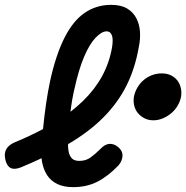

<svg xmlns="http://www.w3.org/2000/svg" viewBox="-77 -760 766 790"><path d="M411 -80Q368 -35 324 -12.5Q280 10 224 10Q185 10 158.5 -3Q132 -16 117 -39Q102 -62 96 -94Q95 -101 94 -109Q54 -90 8 -71Q-18 -61 -33.5 -69Q-49 -77 -55 -103Q-61 -129 -51 -146.5Q-41 -164 -15 -175Q48 -201 100 -229Q111 -341 129 -426Q153 -535 188.5 -605Q224 -675 272 -707.5Q320 -740 380 -740Q421 -740 446 -725Q471 -710 484 -685Q497 -660 499 -629Q501 -598 494 -566Q479 -479 443.5 -408Q408 -337 349 -277.5Q290 -218 205 -168L203 -166V-156Q204 -137 209 -124Q214 -111 223.5 -104.5Q233 -98 250 -98Q276 -98 295.5 -112Q315 -126 336 -147Q355 -167 373.5 -168Q392 -169 409 -155Q428 -139 427 -118.5Q426 -98 411 -80ZM213 -300Q241 -322 265 -345Q314 -393 343.5 -447.5Q373 -502 384 -565Q386 -577 386.5 -589.5Q387 -602 384.5 -611Q382 -620 376.5 -625.5Q371 -631 361 -631Q342 -631 317 -605.5Q292 -580 269.5 -527.5Q247 -475 229 -393Q219 -351 213 -300ZM474 -362Q478 -382 488.5 -400Q499 -418 514.5 -431Q530 -444 549 -451Q568 -458 588 -458Q609 -458 624.5 -451Q640 -444 651 -431Q662 -418 666.5 -400Q671 -382 668 -362Q664 -342 653.5 -324.5Q643 -307 627.5 -294Q612 -281 593 -273Q574 -265 554 -265Q534 -265 518 -273Q502 -281 491 -294Q480 -307 475.5 -324.5Q471 -342 474 -362Z"/></svg>

Font: Maple Mono SemiBold
Style: Italic
Weight: 600
Italic angle: -10°
Monospace: yes
Designer: subframe7536
Version: Version 7.000